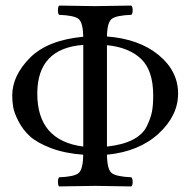

<svg xmlns="http://www.w3.org/2000/svg" viewBox="-20 -667 683 689"><path d="M278.8 -141.1V-505.9Q113.8 -493.7 113.8 -331.1Q113.8 -162.1 278.8 -141.1ZM363.8 -536.1Q479 -527.3 549.1 -469.7Q619.1 -412.1 619.1 -331.1Q619.1 -252 549.1 -187.5Q479 -123 363.8 -111.8Q364.7 -58.6 380.9 -45.9Q397 -33.2 451.2 -30.8Q456.1 -25.9 456.1 -13.9Q456.1 -2 451.2 2Q351.1 0 321.8 0Q289.6 0 191.9 2Q188 -2 188 -13.9Q188 -25.9 191.9 -30.8Q246.1 -32.7 262 -45.9Q277.8 -59.1 278.8 -111.8Q211.9 -116.7 162.4 -135.7Q112.8 -154.8 87.4 -178Q62 -201.2 46.4 -231.7Q30.8 -262.2 27.3 -282.7Q23.9 -303.2 23.9 -324.2Q23.9 -395 86.9 -459Q149.9 -522.9 278.8 -535.2Q277.8 -585.9 262 -598.9Q246.1 -611.8 191.9 -613.8Q188 -617.7 188 -629.9Q188 -642.1 191.9 -647Q292 -645 320.8 -645Q353 -645 451.2 -647Q456.1 -642.1 456.1 -630.1Q456.1 -618.2 451.2 -613.8Q397.9 -611.8 381.3 -599.4Q364.7 -586.9 363.8 -536.1ZM363.8 -504.9V-141.1Q419.9 -147 456.1 -165.5Q492.2 -184.1 506.6 -213.6Q521 -243.2 525.4 -266.6Q529.8 -290 529.8 -324.2Q529.8 -414.1 486.3 -455.6Q442.9 -497.1 363.8 -504.9Z"/></svg>

Font: Linux Libertine
Style: Regular
Weight: 400
Designer: Philipp H. Poll
Foundry: Philipp H. Poll
Version: Version 5.3.0 ; ttfautohint (v0.9)